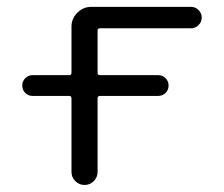

<svg xmlns="http://www.w3.org/2000/svg" viewBox="-20 -562 652 560"><path d="M75.2 -282.2Q62.5 -282.2 53.7 -291Q44.9 -299.8 44.9 -312.5Q44.9 -325.2 53.7 -334Q62.5 -342.8 75.2 -342.8H181.6Q188.5 -342.8 188.5 -349.6V-484.4Q188.5 -507.8 205.6 -524.9Q222.7 -542 246.1 -542H537.1Q549.8 -542 559.1 -532.7Q568.4 -523.4 568.4 -510.7Q568.4 -498 559.1 -488.8Q549.8 -479.5 537.1 -479.5H271.5Q264.6 -479.5 264.6 -472.7V-349.6Q264.6 -342.8 271.5 -342.8H441.4Q454.1 -342.8 462.9 -334Q471.7 -325.2 471.7 -312.5Q471.7 -299.8 462.9 -291Q454.1 -282.2 441.4 -282.2H271.5Q264.6 -282.2 264.6 -275.4V-60.5Q264.6 -44.9 253.4 -33.7Q242.2 -22.5 226.6 -22.5Q210.9 -22.5 199.7 -33.7Q188.5 -44.9 188.5 -60.5V-275.4Q188.5 -282.2 181.6 -282.2Z"/></svg>

Font: Gen Jyuu Gothic Normal
Style: Regular
Weight: 300
Designer: [Source Han Sans]
Ryoko NISHIZUKA  (kana & ideographs); Paul D. Hunt (Latin, Greek & Cyrillic); Wenlong ZHANG  (bopomofo
Version: Version 1.002.20150607